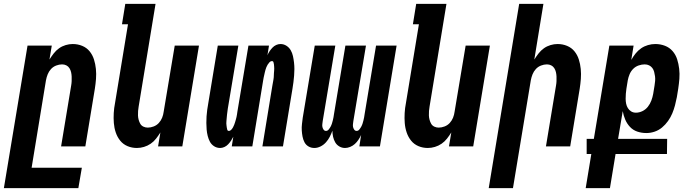

<svg xmlns="http://www.w3.org/2000/svg" viewBox="-54 -755 3574 990"><path d="M-34 215 88 -520H213L201 -448Q211 -464 223 -479.5Q235 -495 250.5 -506Q266 -517 284.5 -522.5Q303 -528 321 -528Q347 -528 370 -518.5Q393 -509 408 -490.5Q423 -472 430.5 -448.5Q438 -425 440.5 -399.5Q443 -374 441 -348Q439 -322 435 -297L386 0H261L313 -314Q315 -325 315.5 -337Q316 -349 315.5 -360.5Q315 -372 312.5 -383Q310 -394 304 -403.5Q298 -413 288 -418Q278 -423 266 -423Q251 -423 235.5 -417Q220 -411 209 -399Q198 -387 192 -372Q186 -357 183 -341L109 110H368L350 215Z M652 8Q626 8 603.5 -1.5Q581 -11 566 -29.5Q551 -48 543 -71.5Q535 -95 533 -120.5Q531 -146 532.5 -172Q534 -198 539 -223L606 -630H575L592 -735H748L661 -206Q659 -195 658 -183Q657 -171 657.5 -159.5Q658 -148 661 -137Q664 -126 669.5 -116.5Q675 -107 685.5 -102Q696 -97 708 -97Q723 -97 738.5 -103Q754 -109 765 -121Q776 -133 782 -148Q788 -163 790 -179L847 -520H972L886 0H761L773 -72Q763 -56 751 -40.5Q739 -25 723 -14Q707 -3 688.5 2.5Q670 8 652 8Z M1081 8Q1064 8 1050 -1Q1036 -10 1028.5 -24Q1021 -38 1017 -54Q1013 -70 1011.5 -87Q1010 -104 1010 -121Q1010 -138 1011 -155Q1012 -172 1014.5 -189Q1017 -206 1020 -223L1069 -520H1175L1123 -209Q1122 -203 1121 -197.5Q1120 -192 1119.5 -186.5Q1119 -181 1118 -175Q1117 -169 1116.5 -163.5Q1116 -158 1115.5 -152.5Q1115 -147 1114.5 -141.5Q1114 -136 1113.5 -130Q1113 -124 1113 -118.5Q1113 -113 1114 -107.5Q1115 -102 1115.5 -96.5Q1116 -91 1118 -85.5Q1120 -80 1126 -80Q1133 -80 1138.5 -86Q1144 -92 1147.5 -98.5Q1151 -105 1153.5 -111.5Q1156 -118 1158 -124.5Q1160 -131 1162 -138Q1164 -145 1165.5 -151.5Q1167 -158 1168 -165Q1169 -172 1170 -179L1227 -520H1333L1325 -470Q1329 -480 1335.5 -490Q1342 -500 1350.5 -509Q1359 -518 1370 -523Q1381 -528 1392 -528Q1409 -528 1423 -519Q1437 -510 1445 -496Q1453 -482 1456.5 -466Q1460 -450 1462 -433Q1464 -416 1464 -399Q1464 -382 1462.5 -365Q1461 -348 1459 -331Q1457 -314 1454 -297L1405 0H1299L1350 -311Q1351 -317 1352 -322.5Q1353 -328 1354 -333.5Q1355 -339 1356 -345Q1357 -351 1357.5 -356.5Q1358 -362 1358 -367.5Q1358 -373 1358.5 -378.5Q1359 -384 1359.5 -390Q1360 -396 1360 -401.5Q1360 -407 1359.5 -412.5Q1359 -418 1358.5 -423.5Q1358 -429 1356 -434.5Q1354 -440 1348 -440Q1341 -440 1335.5 -434Q1330 -428 1326 -421.5Q1322 -415 1319.5 -408.5Q1317 -402 1315 -395.5Q1313 -389 1311.5 -382Q1310 -375 1308.5 -368.5Q1307 -362 1305.5 -355Q1304 -348 1303 -341L1247 0H1141L1149 -50Q1144 -40 1137.5 -30Q1131 -20 1122.5 -11Q1114 -2 1103 3Q1092 8 1081 8Z M1567 8Q1550 8 1536.5 0Q1523 -8 1516 -21.5Q1509 -35 1506 -50.5Q1503 -66 1502 -82.5Q1501 -99 1503 -115.5Q1505 -132 1507 -148L1569 -520H1675L1610 -131Q1609 -123 1608 -115Q1607 -107 1608.5 -100Q1610 -93 1614.5 -86.5Q1619 -80 1627 -80Q1635 -80 1641 -87.5Q1647 -95 1651 -102.5Q1655 -110 1657.5 -118Q1660 -126 1662 -134Q1664 -142 1665.5 -150Q1667 -158 1668 -166L1727 -520H1833L1768 -131Q1767 -123 1766 -115Q1765 -107 1766.5 -100Q1768 -93 1772.5 -86.5Q1777 -80 1785 -80Q1793 -80 1799 -87.5Q1805 -95 1809 -102.5Q1813 -110 1815.5 -118Q1818 -126 1820 -134Q1822 -142 1823.5 -150Q1825 -158 1826 -166L1885 -520H1991L1905 0H1799L1808 -59Q1802 -46 1794 -34Q1786 -22 1775.5 -12.5Q1765 -3 1751.5 2.5Q1738 8 1725 8Q1709 8 1695.5 0Q1682 -8 1674.5 -21Q1667 -34 1663.5 -49.5Q1660 -65 1660 -81Q1654 -65 1646.5 -50Q1639 -35 1627 -21.5Q1615 -8 1599 0Q1583 8 1567 8Z M2152 8Q2126 8 2103.5 -1.5Q2081 -11 2066 -29.5Q2051 -48 2043 -71.5Q2035 -95 2033 -120.5Q2031 -146 2032.5 -172Q2034 -198 2039 -223L2106 -630H2075L2092 -735H2248L2161 -206Q2159 -195 2158 -183Q2157 -171 2157.5 -159.5Q2158 -148 2161 -137Q2164 -126 2169.5 -116.5Q2175 -107 2185.5 -102Q2196 -97 2208 -97Q2223 -97 2238.5 -103Q2254 -109 2265 -121Q2276 -133 2282 -148Q2288 -163 2290 -179L2347 -520H2472L2386 0H2261L2273 -72Q2263 -56 2251 -40.5Q2239 -25 2223 -14Q2207 -3 2188.5 2.5Q2170 8 2152 8Z M2466 215 2623 -735H2748L2701 -448Q2711 -464 2723 -479.5Q2735 -495 2750.5 -506Q2766 -517 2784.5 -522.5Q2803 -528 2821 -528Q2847 -528 2870 -518.5Q2893 -509 2908 -490.5Q2923 -472 2930.5 -448.5Q2938 -425 2940.5 -399.5Q2943 -374 2941 -348Q2939 -322 2935 -297L2886 0H2761L2813 -314Q2815 -325 2815.5 -337Q2816 -349 2815.5 -360.5Q2815 -372 2812.5 -383Q2810 -394 2804 -403.5Q2798 -413 2788 -418Q2778 -423 2766 -423Q2751 -423 2735.5 -417Q2720 -411 2709 -399Q2698 -387 2692 -372Q2686 -357 2683 -341L2591 215Z M2966 215 2995 39H2971V-39H3008L3088 -520H3213L3201 -446Q3211 -464 3223.5 -479.5Q3236 -495 3252 -506Q3268 -517 3287 -522.5Q3306 -528 3325 -528Q3351 -528 3374.5 -519Q3398 -510 3414 -491.5Q3430 -473 3437.5 -449.5Q3445 -426 3448 -400.5Q3451 -375 3449 -349Q3447 -323 3443 -297L3436 -254Q3432 -233 3426.5 -212Q3421 -191 3412.5 -170.5Q3404 -150 3390.5 -131Q3377 -112 3359.5 -97.5Q3342 -83 3321 -76Q3300 -69 3279 -69Q3254 -69 3232 -76.5Q3210 -84 3194.5 -100.5Q3179 -117 3170 -138Q3161 -159 3157 -182L3133 -39H3386L3385 39H3120L3091 215ZM3225 -174Q3242 -174 3258.5 -182Q3275 -190 3286.5 -204.5Q3298 -219 3304.5 -236.5Q3311 -254 3314 -271L3321 -314Q3323 -326 3324 -338Q3325 -350 3323.5 -361.5Q3322 -373 3319 -384.5Q3316 -396 3309.5 -404.5Q3303 -413 3293 -418Q3283 -423 3270 -423Q3255 -423 3239 -417.5Q3223 -412 3211 -400Q3199 -388 3192.5 -372.5Q3186 -357 3183 -341L3176 -298Q3174 -285 3173 -272Q3172 -259 3172 -246Q3172 -233 3174.5 -220.5Q3177 -208 3183.5 -197.5Q3190 -187 3200.5 -180.5Q3211 -174 3225 -174Z"/></svg>

Font: Iosevka Term Curly XBd Obl
Style: Regular
Weight: 800
Italic angle: -9°
Designer: Belleve Invis
Foundry: Belleve Invis
Version: Version 32.3.0